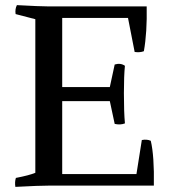

<svg xmlns="http://www.w3.org/2000/svg" viewBox="-20 -725 665 750"><path d="M409 -330H223V-45H513L534 -178Q554 -182 569 -175Q583 -116 581 0H173Q133 0 40 5Q37 -14 42 -30Q94 -40 118 -50V-650L41 -670Q38 -689 46 -705Q136 -700 168 -700H553Q555 -598 542 -525Q527 -519 506 -522L480 -655H223V-385H409L428 -473Q451 -480 468 -468Q464 -429 464 -361Q464 -286 468 -243Q450 -236 428 -241Z"/></svg>

Font: Alike
Style: Regular
Weight: 400
Designer: Cyreal (www.cyreal.org)
Foundry: Cyreal (www.cyreal.org)
Version: Version 1.212